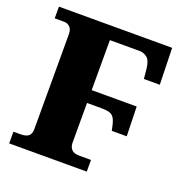

<svg xmlns="http://www.w3.org/2000/svg" viewBox="-128 -828 901 942"><g transform="rotate(20 322.0 -357.0)"><path d="M21 0V-61H56Q88 -61 100.5 -72.5Q113 -84 113 -109V-603Q113 -629 100.5 -641Q88 -653 71 -653H21V-714H612L617 -523H534L529 -575Q524 -619 505.5 -632Q487 -645 468 -645H312V-384H547L551 -230H473Q466 -268 457.5 -286.5Q449 -305 433 -311Q417 -317 386 -317H312V-110Q312 -88 324 -74.5Q336 -61 366 -61H426V0Z"/></g></svg>

Font: Noto Serif Black
Style: Regular
Weight: 900
Designer: Monotype Design Team
Foundry: Monotype Imaging Inc.
Version: Version 2.014; ttfautohint (v1.8.4.7-5d5b)